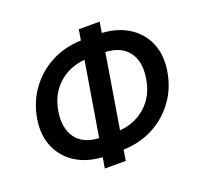

<svg xmlns="http://www.w3.org/2000/svg" viewBox="-136 -911 1131 1093"><g transform="rotate(-20 429.5 -364.0)"><path d="M317.9 34.2 328.6 -30.8Q233.4 -36.1 166 -79.8Q98.6 -123.5 67.9 -196.8Q37.1 -270 52.7 -363.8Q68.8 -460 122.6 -534.2Q176.3 -608.4 257.8 -651.4Q339.4 -694.3 439 -697.3L449.7 -761.7H576.2L565.4 -696.8Q660.6 -691.4 728.3 -647.7Q795.9 -604 826.4 -530.8Q856.9 -457.5 841.3 -363.8Q825.7 -267.6 772 -193.4Q718.3 -119.1 636.7 -76.2Q555.2 -33.2 455.1 -30.3L444.8 34.2ZM547.4 -587.9 473.6 -140.6Q566.9 -147.9 632.3 -207.3Q697.8 -266.6 713.4 -363.8Q730.5 -463.9 686.8 -523.7Q643.1 -583.5 547.4 -587.9ZM346.7 -139.6 420.9 -586.9Q327.6 -579.6 262.2 -520.3Q196.8 -460.9 180.7 -363.8Q164.6 -264.2 208 -204.1Q251.5 -144 346.7 -139.6Z"/></g></svg>

Font: Inter Display SemiBold
Style: Italic
Weight: 600
Italic angle: -9.39999°
Designer: Rasmus Andersson
Foundry: rsms
Version: Version 4.000;git-a52131595